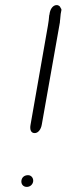

<svg xmlns="http://www.w3.org/2000/svg" viewBox="-20 -754 261 753"><path d="M173 -694 171 -674C170 -667 169 -661 168 -654L100 -266C96 -246 101 -232 116 -232C130 -232 141 -247 144 -266L215 -667C215 -669 215 -673 216 -678L218 -699L221 -715C221 -719 219 -721 217 -724V-725C215 -730 208 -735 200 -734C186 -732 176 -717 174 -697ZM64 -46C62 -32 71 -21 85 -21C98 -21 108 -30 110 -42C112 -55 103 -67 90 -67C76 -67 66 -59 64 -46ZM215 -673Z"/></svg>

Font: Scribbler
Style: LtIta
Weight: 300
Designer: Mew Too
Foundry: Cannot Into Space Fonts
Version: Version 1.001